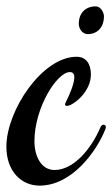

<svg xmlns="http://www.w3.org/2000/svg" viewBox="-46 -568 352 602"><path d="M62 -125C62 -231 133 -342 173 -342C182 -342 187 -337 187 -326C187 -306 173 -273 161 -249C159 -245 158 -243 158 -241C158 -238 160 -236 164 -236C182 -236 239 -279 239 -334C239 -368 224 -390 194 -390C86 -390 -26 -221 -26 -108C-26 -32 20 14 78 14C180 14 257 -94 284 -162C285 -165 286 -167 286 -169C286 -175 282 -177 278 -177C275 -177 271 -174 269 -169C240 -101 185 -35 125 -35C82 -35 62 -80 62 -125ZM280 -516C280 -529 270 -548 254 -548C222 -548 201 -527 201 -493C201 -480 211 -461 229 -461C262 -461 280 -486 280 -516Z"/></svg>

Font: Mervale Script
Style: Regular
Weight: 400
Designer: Astigmatic (AOETI)
Foundry: Astigmatic (AOETI)
Version: Version 1.000